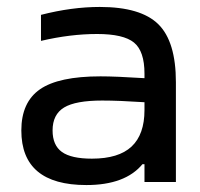

<svg xmlns="http://www.w3.org/2000/svg" viewBox="-20 -529 580 558"><path d="M270 -508.8Q389.2 -508.8 440.2 -458.5Q491.2 -408.2 491.2 -290V0H399.9V-51.8H394Q343.8 8.8 231 8.8Q42 8.8 42 -149.9Q42 -231.9 96.2 -269.5Q150.4 -307.1 272 -307.1Q315.9 -307.1 399.9 -301.8V-314.9Q399.9 -380.4 369.4 -405.3Q338.9 -430.2 262.2 -430.2Q184.6 -430.2 99.1 -410.2V-485.8Q188.5 -508.8 270 -508.8ZM132.8 -149.9Q132.8 -106.9 159.9 -87.4Q187 -67.9 247.1 -67.9Q324.7 -67.9 362.3 -103Q399.9 -138.2 399.9 -209V-231.9Q325.2 -236.8 276.9 -236.8Q199.7 -236.8 166.3 -216.6Q132.8 -196.3 132.8 -149.9Z"/></svg>

Font: LT Wave Text
Style: Regular
Weight: 400
Designer: Daniel Lyons
Version: Version 2.5 (Glyphs App)